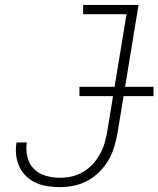

<svg xmlns="http://www.w3.org/2000/svg" viewBox="-20 -755 646 783"><path d="M226 8Q200 8 175 4.5Q150 1 127.5 -9Q105 -19 87.5 -35.5Q70 -52 59.5 -74Q49 -96 46 -121.5Q43 -147 47 -172Q47 -172 47 -172.5Q47 -173 47 -174H90Q90 -173 89.5 -173Q89 -173 89 -172Q85 -143 92 -114Q99 -85 119 -65.5Q139 -46 167.5 -38Q196 -30 226 -30Q249 -30 273 -35.5Q297 -41 318.5 -53.5Q340 -66 357.5 -85Q375 -104 387 -125.5Q399 -147 406 -170Q413 -193 417 -217L496 -697H319V-735H545L459 -211Q454 -183 445.5 -155Q437 -127 422 -101.5Q407 -76 385 -54Q363 -32 337 -18Q311 -4 282.5 2Q254 8 226 8ZM606 -363H304V-401H606Z"/></svg>

Font: Iosevka Curly Slab XLtExObl
Style: Regular
Weight: 200
Width: 7
Italic angle: -9°
Monospace: yes
Designer: Belleve Invis
Foundry: Belleve Invis
Version: Version 11.0.0; ttfautohint (v1.8.3)